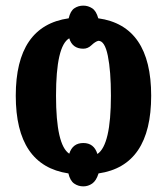

<svg xmlns="http://www.w3.org/2000/svg" viewBox="-20 -610 592 682"><path d="M276 52Q293 52 307.5 42Q322 32 330 6Q517 -21 517 -270Q517 -519 329 -545Q322 -571 307.5 -580.5Q293 -590 276 -590Q258 -590 244 -580.5Q230 -571 224 -545Q36 -518 36 -270Q36 -22 223 6Q229 32 243.5 42Q258 52 276 52ZM326 -63Q314 -102 276 -102Q238 -102 226 -64Q179 -95 179 -270Q179 -447 226 -474Q237 -437 276 -437Q292 -437 305 -449.5Q318 -462 329 -465Q352 -466 363 -412Q374 -358 374 -270Q374 -95 326 -63Z"/></svg>

Font: Noto Serif ExtraCondensed Extra
Style: Regular
Weight: 800
Width: 3
Designer: Monotype Design Team
Foundry: Monotype Imaging Inc.
Version: Version 1.002